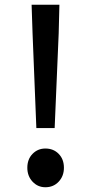

<svg xmlns="http://www.w3.org/2000/svg" viewBox="-20 -774 383 808"><path d="M133 -235 117 -634 113 -754H230L227 -634L210 -235ZM171 14Q139 14 117 -9.5Q95 -33 95 -68Q95 -104 117 -126.5Q139 -149 171 -149Q205 -149 227 -126.5Q249 -104 249 -68Q249 -33 227 -9.5Q205 14 171 14Z"/></svg>

Font: Noto Sans KR Thin Medium
Style: Regular
Weight: 500
Version: Version 2.004-H2;hotconv 1.0.118;makeotfexe 2.5.65603